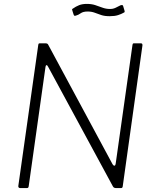

<svg xmlns="http://www.w3.org/2000/svg" viewBox="-20 -964 795 984"><path d="M702 -742Q711 -742 710 -731L609 -9Q608 0 600 0H577Q571 0 566.5 -1.5Q562 -3 559 -8L226 -623Q222 -631 218 -630Q214 -629 213 -620L127 -9Q126 -4 124 -2Q122 0 116 0H84Q78 0 75.5 -3.5Q73 -7 74 -12L176 -733Q177 -739 178.5 -740.5Q180 -742 186 -742H213Q219 -742 222.5 -740Q226 -738 228 -733L557 -122Q562 -114 567 -115Q572 -116 573 -126L659 -734Q660 -739 661.5 -740.5Q663 -742 667 -742ZM614 -899Q602 -892 585 -886.5Q568 -881 542 -881Q516 -881 498.5 -887Q481 -893 465 -899Q449 -905 429 -905Q406 -905 393.5 -896Q381 -887 369 -884Q363 -882 361 -883.5Q359 -885 357 -890L351 -909Q350 -913 349.5 -915.5Q349 -918 352 -919Q369 -931 385.5 -937.5Q402 -944 425 -944Q449 -944 467.5 -938Q486 -932 504.5 -925Q523 -918 544 -918Q556 -918 564.5 -921Q573 -924 581 -928.5Q589 -933 598 -937Q605 -939 608 -937.5Q611 -936 612 -930L618 -910Q619 -906 619 -903.5Q619 -901 614 -899Z"/></svg>

Font: Libre Franklin ExtraLight
Style: Italic
Weight: 250
Italic angle: -8°
Designer: Pablo Impallari, Rodrigo Fuenzalida, Nhung Nguyen
Foundry: Impallari Type
Version: Version 3.000